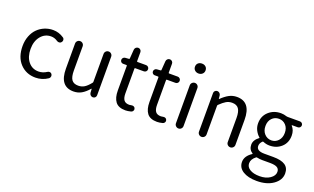

<svg xmlns="http://www.w3.org/2000/svg" viewBox="-101 -1335 3518 2150"><g transform="rotate(20 1658.0 -260.0)"><path d="M305.7 12.7Q194.3 12.7 122.6 -63.5Q50.8 -139.6 50.8 -271.5Q50.8 -336.9 72.3 -391.6Q93.8 -446.3 129.9 -481.9Q166 -517.6 213.4 -537.1Q260.7 -556.6 313.5 -556.6Q382.8 -556.6 441.4 -516.6Q455.1 -507.8 457 -491.7Q459 -475.6 448.2 -462.9Q439.5 -450.2 423.3 -448.7Q407.2 -447.3 394.5 -456.1Q357.4 -481.4 316.4 -481.4Q242.2 -481.4 194.3 -422.9Q146.5 -364.3 146.5 -271.5Q146.5 -177.7 192.9 -120.6Q239.3 -63.5 314.5 -63.5Q366.2 -63.5 413.1 -94.7Q425.8 -102.5 439.9 -100.6Q454.1 -98.6 461.9 -86.9Q468.8 -76.2 468.8 -64.5Q468.8 -61.5 467.8 -57.6Q465.8 -42 453.1 -33.2Q385.7 12.7 305.7 12.7Z M758.8 12.7Q593.8 12.7 593.8 -199.2V-497.1Q593.8 -516.6 606.9 -529.8Q620.1 -543 639.2 -543Q658.2 -543 671.4 -529.8Q684.6 -516.6 684.6 -497.1V-210Q684.6 -133.8 708.5 -100.1Q732.4 -66.4 787.1 -66.4Q827.1 -66.4 859.4 -85.9Q891.6 -105.5 928.7 -152.3Q933.6 -158.2 933.6 -165V-497.1Q933.6 -516.6 946.8 -529.8Q960 -543 979 -543Q998 -543 1011.2 -529.8Q1024.4 -516.6 1024.4 -497.1V-38.1Q1024.4 -22.5 1013.7 -11.2Q1002.9 0 986.3 0Q970.7 0 959 -10.7Q947.3 -21.5 945.3 -38.1L942.4 -84Q941.4 -85 939.9 -85Q938.5 -85 937.5 -84Q896.5 -36.1 854 -11.7Q811.5 12.7 758.8 12.7Z M1377.9 12.7Q1294.9 12.7 1259.3 -34.2Q1223.6 -81.1 1223.6 -168V-461.9Q1223.6 -468.8 1215.8 -468.8H1176.8Q1162.1 -468.8 1152.3 -479Q1142.6 -489.3 1142.6 -503.9Q1142.6 -517.6 1152.3 -528.3Q1162.1 -539.1 1176.8 -540L1219.7 -543Q1227.5 -543 1227.5 -550.8L1235.4 -657.2Q1236.3 -672.9 1248 -684.1Q1259.8 -695.3 1276.4 -695.3Q1292 -695.3 1303.2 -684.1Q1314.5 -672.9 1314.5 -657.2V-550.8Q1314.5 -543 1321.3 -543H1423.8Q1439.5 -543 1450.2 -532.2Q1460.9 -521.5 1460.9 -505.9Q1460.9 -490.2 1450.2 -479.5Q1439.5 -468.8 1423.8 -468.8H1321.3Q1314.5 -468.8 1314.5 -461.9V-166Q1314.5 -113.3 1333.5 -86.9Q1352.5 -60.5 1398.4 -60.5Q1410.2 -60.5 1426.8 -64.5Q1440.4 -67.4 1453.1 -61Q1465.8 -54.7 1468.8 -41Q1470.7 -36.1 1470.7 -31.2Q1470.7 -22.5 1465.8 -13.7Q1459 -1 1444.3 2.9Q1406.2 12.7 1377.9 12.7Z M1754.9 12.7Q1671.9 12.7 1636.2 -34.2Q1600.6 -81.1 1600.6 -168V-461.9Q1600.6 -468.8 1592.8 -468.8H1553.7Q1539.1 -468.8 1529.3 -479Q1519.5 -489.3 1519.5 -503.9Q1519.5 -517.6 1529.3 -528.3Q1539.1 -539.1 1553.7 -540L1596.7 -543Q1604.5 -543 1604.5 -550.8L1612.3 -657.2Q1613.3 -672.9 1625 -684.1Q1636.7 -695.3 1653.3 -695.3Q1668.9 -695.3 1680.2 -684.1Q1691.4 -672.9 1691.4 -657.2V-550.8Q1691.4 -543 1698.2 -543H1800.8Q1816.4 -543 1827.1 -532.2Q1837.9 -521.5 1837.9 -505.9Q1837.9 -490.2 1827.1 -479.5Q1816.4 -468.8 1800.8 -468.8H1698.2Q1691.4 -468.8 1691.4 -461.9V-166Q1691.4 -113.3 1710.4 -86.9Q1729.5 -60.5 1775.4 -60.5Q1787.1 -60.5 1803.7 -64.5Q1817.4 -67.4 1830.1 -61Q1842.8 -54.7 1845.7 -41Q1847.7 -36.1 1847.7 -31.2Q1847.7 -22.5 1842.8 -13.7Q1835.9 -1 1821.3 2.9Q1783.2 12.7 1754.9 12.7Z M1960.9 -45.9V-497.1Q1960.9 -516.6 1974.6 -529.8Q1988.3 -543 2006.8 -543Q2025.4 -543 2038.6 -529.8Q2051.8 -516.6 2051.8 -497.1V-45.9Q2051.8 -26.4 2038.6 -13.2Q2025.4 0 2006.8 0Q1988.3 0 1974.6 -13.2Q1960.9 -26.4 1960.9 -45.9ZM1944.3 -713.9Q1944.3 -741.2 1961.9 -757.3Q1979.5 -773.4 2007.3 -773.4Q2035.2 -773.4 2052.7 -757.3Q2070.3 -741.2 2070.3 -713.9Q2070.3 -688.5 2052.2 -671.9Q2034.2 -655.3 2007.3 -655.3Q1980.5 -655.3 1962.4 -671.9Q1944.3 -688.5 1944.3 -713.9Z M2235.4 -45.9V-505.9Q2235.4 -521.5 2246.6 -532.2Q2257.8 -543 2273.4 -543Q2289.1 -543 2300.8 -532.2Q2312.5 -521.5 2314.5 -505.9L2318.4 -466.8Q2318.4 -464.8 2319.8 -464.8Q2321.3 -464.8 2322.3 -465.8Q2367.2 -509.8 2410.2 -533.2Q2453.1 -556.6 2503.9 -556.6Q2669.9 -556.6 2669.9 -343.8V-45.9Q2669.9 -26.4 2656.2 -13.2Q2642.6 0 2624 0Q2605.5 0 2591.8 -13.2Q2578.1 -26.4 2578.1 -45.9V-332Q2578.1 -408.2 2553.7 -442.4Q2529.3 -476.6 2475.6 -476.6Q2436.5 -476.6 2405.3 -458.5Q2374 -440.4 2332 -399.4Q2326.2 -393.6 2326.2 -386.7V-45.9Q2326.2 -26.4 2313 -13.2Q2299.8 0 2281.2 0Q2262.7 0 2249 -13.2Q2235.4 -26.4 2235.4 -45.9Z M3029.3 252.9Q2926.8 252.9 2865.2 214.4Q2803.7 175.8 2803.7 107.4Q2803.7 37.1 2882.8 -14.6Q2884.8 -15.6 2884.8 -17.6Q2884.8 -19.5 2882.8 -20.5Q2835 -50.8 2835 -109.4Q2835 -165 2894.5 -209Q2895.5 -210 2895.5 -211.9Q2895.5 -213.9 2894.5 -214.8Q2865.2 -239.3 2845.2 -277.3Q2825.2 -315.4 2825.2 -360.4Q2825.2 -446.3 2884.3 -500Q2943.4 -553.7 3029.3 -553.7Q3063.5 -553.7 3097.7 -542Q3105.5 -540 3112.3 -540H3258.8Q3273.4 -540 3283.7 -529.8Q3293.9 -519.5 3293.9 -504.9Q3293.9 -490.2 3283.7 -480Q3273.4 -469.7 3258.8 -469.7H3190.4Q3188.5 -469.7 3187.5 -467.8Q3186.5 -465.8 3187.5 -464.8Q3226.6 -422.9 3226.6 -358.4Q3226.6 -272.5 3169.9 -220.7Q3113.3 -168.9 3029.3 -168.9Q2990.2 -168.9 2954.1 -184.6Q2947.3 -187.5 2942.4 -183.6Q2913.1 -156.2 2913.1 -123Q2913.1 -63.5 3007.8 -63.5H3114.3Q3209 -63.5 3255.9 -32.2Q3302.7 -1 3302.7 65.4Q3302.7 143.6 3227.1 198.2Q3151.4 252.9 3029.3 252.9ZM3029.3 -230.5Q3077.1 -230.5 3110.4 -266.6Q3143.6 -302.7 3143.6 -360.4Q3143.6 -418 3110.8 -452.6Q3078.1 -487.3 3029.3 -487.3Q2979.5 -487.3 2946.3 -452.6Q2913.1 -418 2913.1 -360.4Q2913.1 -301.8 2946.8 -266.1Q2980.5 -230.5 3029.3 -230.5ZM3042 191.4Q3117.2 191.4 3166 157.7Q3214.8 124 3214.8 79.1Q3214.8 43 3187.5 27.3Q3160.2 11.7 3103.5 11.7H3009.8Q2979.5 11.7 2947.3 4.9Q2945.3 3.9 2943.4 3.9Q2938.5 3.9 2933.6 7.8Q2883.8 45.9 2883.8 94.7Q2883.8 138.7 2926.3 165Q2968.8 191.4 3042 191.4Z"/></g></svg>

Font: Gen Jyuu Gothic P Regular
Style: Regular
Weight: 400
Designer: [Source Han Sans]
Ryoko NISHIZUKA  (kana & ideographs); Paul D. Hunt (Latin, Greek & Cyrillic); Wenlong ZHANG  (bopomofo
Version: Version 1.002.20150607